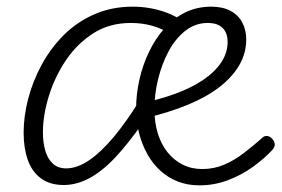

<svg xmlns="http://www.w3.org/2000/svg" viewBox="-20 -539 846 577"><path d="M172 17Q130 17 103 -3Q76 -23 63.5 -58.5Q51 -94 51 -140Q51 -189 64.5 -241.5Q78 -294 105 -344Q132 -394 171.5 -433.5Q211 -473 263.5 -496Q316 -519 379 -519Q405 -519 431 -514.5Q457 -510 482 -500.5Q507 -491 529 -476L491 -438Q467 -453 437.5 -461.5Q408 -470 373 -470Q309 -470 260.5 -439Q212 -408 178.5 -358.5Q145 -309 127 -251Q109 -193 109 -141Q109 -111 116 -86.5Q123 -62 138.5 -47.5Q154 -33 179 -33Q212 -33 248 -57.5Q284 -82 321.5 -127Q359 -172 397 -233L409 -170Q366 -108 326.5 -66Q287 -24 248.5 -3.5Q210 17 172 17ZM579 18Q544 18 514.5 6.5Q485 -5 462 -26Q439 -47 423 -75.5Q407 -104 398 -138.5Q389 -173 389 -211Q389 -256 399 -300Q409 -344 428 -383.5Q447 -423 474 -453.5Q501 -484 536.5 -501.5Q572 -519 615 -519Q649 -519 672.5 -506.5Q696 -494 708 -471.5Q720 -449 720 -421Q720 -379 699 -343Q678 -307 639 -277Q600 -247 544 -224Q488 -201 417 -184L404 -229Q460 -240 507.5 -257.5Q555 -275 590 -298.5Q625 -322 644.5 -351Q664 -380 664 -413Q664 -440 649 -455Q634 -470 604 -470Q567 -470 537 -446.5Q507 -423 486.5 -384.5Q466 -346 455 -300.5Q444 -255 444 -212Q444 -172 454 -139Q464 -106 483 -82Q502 -58 528.5 -44.5Q555 -31 588 -31Q623 -31 653.5 -44Q684 -57 712 -78.5Q740 -100 765 -122Q773 -131 781.5 -130.5Q790 -130 797 -123Q804 -116 805.5 -107.5Q807 -99 799 -89Q774 -62 740 -37.5Q706 -13 665 2.5Q624 18 579 18Z"/></svg>

Font: Playwrite CU ExtraLight
Style: Regular
Weight: 250
Designer: Veronika Burian, José Scaglione
Foundry: TypeTogether
Version: Version 1.002